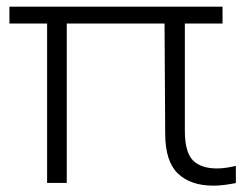

<svg xmlns="http://www.w3.org/2000/svg" viewBox="-20 -562 754 591"><path d="M125 1V-489.5H9V-541.5H665V-489.5H549V-160Q549 -94 573.5 -68.8Q598 -43.5 648 -43.5Q673.5 -43.5 706 -51.5V1.5Q691 4.5 672.2 7Q653.5 9.5 637 9.5Q567 9.5 528 -27.5Q489 -64.5 488.5 -149L486.5 -489.5H185.5V1Z"/></svg>

Font: Encode Sans Expanded Light
Style: Regular
Weight: 300
Width: 7
Designer: Multiple Designers
Foundry: Impallari Type
Version: Version 3.000; ttfautohint (v1.8.3) -l 8 -r 50 -G 200 -x 14 